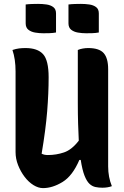

<svg xmlns="http://www.w3.org/2000/svg" viewBox="-20 -957 640 987"><path d="M201 10Q177 10 152 -5.5Q127 -21 106.5 -48Q86 -75 73 -108Q60 -141 60 -175V-590Q60 -653 44 -700Q62 -706 77.5 -708Q93 -710 111 -710Q173 -710 201.5 -678.5Q230 -647 230 -560Q230 -478 222.5 -384.5Q215 -291 194 -167Q207 -160 226 -160Q269 -160 309 -173.5Q349 -187 385 -234Q383 -273 381.5 -321Q380 -369 380 -427V-700Q391 -705 405.5 -707.5Q420 -710 433 -710Q490 -710 513 -684Q536 -658 536 -601V-101Q536 -47 555 0Q534 8 506 8Q488 8 471 4.5Q454 1 440 -12Q426 -25 414.5 -54Q403 -83 395 -135H388Q353 -53 301.5 -21.5Q250 10 201 10ZM112 -934Q128 -936 145.5 -936.5Q163 -937 176 -937Q198 -937 219 -934Q240 -931 254 -920.5Q268 -910 268 -888V-790Q252 -787 234.5 -786.5Q217 -786 203 -786Q182 -786 161 -789.5Q140 -793 126 -804Q112 -815 112 -837ZM332 -934Q348 -936 365.5 -936.5Q383 -937 396 -937Q418 -937 439 -934Q460 -931 474 -920.5Q488 -910 488 -888V-790Q472 -787 454.5 -786.5Q437 -786 423 -786Q402 -786 381 -789.5Q360 -793 346 -804Q332 -815 332 -837Z"/></svg>

Font: Recursive Mn Csl St XBd
Style: Regular
Weight: 800
Monospace: yes
Version: Version 1.079;hotconv 1.0.112;makeotfexe 2.5.65598; ttfautoh